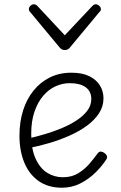

<svg xmlns="http://www.w3.org/2000/svg" viewBox="-20 -859 566 898"><path d="M270 19Q205 19 160.5 -12.5Q116 -44 93.5 -99Q71 -154 71 -224Q71 -289 88 -342.5Q105 -396 137 -435.5Q169 -475 213.5 -497Q258 -519 314 -519Q365 -519 398 -502.5Q431 -486 447.5 -459Q464 -432 464 -399Q464 -361 443 -329Q422 -297 386.5 -271Q351 -245 306 -225Q261 -205 212.5 -190.5Q164 -176 117 -167L116 -212Q150 -220 189.5 -231.5Q229 -243 267.5 -259Q306 -275 337.5 -295.5Q369 -316 388 -341Q407 -366 407 -396Q407 -432 380.5 -451Q354 -470 306 -470Q272 -470 240 -455.5Q208 -441 182.5 -411.5Q157 -382 141.5 -337.5Q126 -293 126 -232Q126 -162 146.5 -117Q167 -72 200.5 -51Q234 -30 274 -30Q316 -30 346.5 -49Q377 -68 399.5 -94.5Q422 -121 437 -142Q444 -151 452.5 -150Q461 -149 469 -143Q477 -137 480 -129.5Q483 -122 477 -113Q457 -82 426 -51.5Q395 -21 355.5 -1Q316 19 270 19ZM428 -839Q436 -839 444 -832Q452 -825 452 -816Q452 -814 451 -810.5Q450 -807 446 -804L308 -638Q304 -632 298 -628.5Q292 -625 283 -625Q274 -625 268.5 -628.5Q263 -632 258 -638L120 -804Q117 -807 116 -810.5Q115 -814 115 -816Q115 -825 122.5 -832Q130 -839 138 -839Q143 -839 147 -837Q151 -835 155 -831L283 -694L412 -831Q416 -835 419.5 -837Q423 -839 428 -839Z"/></svg>

Font: Playwrite FR Moderne ExtraLight
Style: Regular
Weight: 250
Version: Version 1.002